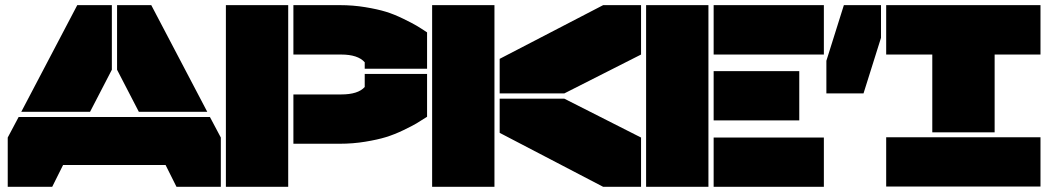

<svg xmlns="http://www.w3.org/2000/svg" viewBox="-20 -720 4040 740"><path d="M411.1 -700.2V-451.2L327.1 -289.1H62L277.8 -700.2ZM9.8 0V-189.9L51.8 -269H789.1L831.1 -189.9V0H660.2L618.2 -84H223.1L181.2 0ZM431.2 -451.2V-700.2H563L778.8 -289.1H515.1Z M850.6 0V-700.2H1090.8V0ZM1110.8 -166V-356H1294.9Q1360.4 -356 1385.7 -384.8V-435.1H1626V-270Q1601.1 -253.9 1585.2 -244.4Q1569.3 -234.9 1534.2 -218Q1499 -201.2 1467 -191.4Q1435.1 -181.6 1387.7 -173.8Q1340.3 -166 1290 -166ZM1110.8 -509.8V-700.2H1290Q1340.3 -700.2 1387.7 -692.4Q1435.1 -684.6 1467 -674.8Q1499 -665 1533.9 -647.9Q1568.8 -630.9 1585 -621.3Q1601.1 -611.8 1626 -595.2V-455.1H1385.7V-480Q1359.4 -509.8 1294.9 -509.8Z M1885.7 0H1645.5V-700.2H1885.7ZM1905.8 -208V-339.8H2154.8L2450.7 -189.9V0H2304.7ZM1905.8 -359.9V-493.2L2304.7 -700.2H2450.7V-509.8L2154.8 -359.9Z M2470.2 0V-700.2H2710.4V0ZM2730.5 0V-189.9H3155.3V0ZM2730.5 -255.9V-445.8H3060.5V-255.9ZM2730.5 -509.8V-700.2H3155.3V-509.8Z M3375.5 -700.2V-574.2L3308.1 -359.9H3165V-485.8L3232.4 -700.2ZM3395.5 -1V-190.9H3990.2V-1ZM3395.5 -509.8V-700.2H3990.2V-509.8H3813.5V-210H3573.2V-509.8Z"/></svg>

Font: Nastup Basic
Style: Regular
Weight: 400
Designer: Maksym Kobuzan
Foundry: Zakznak
Version: Version 1.020;FEAKit 1.0